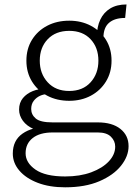

<svg xmlns="http://www.w3.org/2000/svg" viewBox="-20 -576 596 840"><path d="M265 243.5Q196.5 243.5 145 223.8Q93.5 204 64.8 170.5Q36 137 36 96Q36 38.5 78.2 8.8Q120.5 -21 188.5 -21L210.5 3.5Q154 3.5 123 28Q92 52.5 92 94.5Q92 136 135.2 166Q178.5 196 265 196Q330 196 379.2 177.8Q428.5 159.5 456.2 129.8Q484 100 484 65.5Q484 40.5 465.2 22Q446.5 3.5 408 3.5H210.5Q162 3.5 129.5 -10.5Q97 -24.5 80.2 -47.5Q63.5 -70.5 63.5 -96.5Q63.5 -126.5 80.2 -146.8Q97 -167 123.5 -177.5Q150 -188 179 -188L186.5 -164Q171 -164 155 -156.8Q139 -149.5 127.8 -135.2Q116.5 -121 116.5 -99Q116.5 -74.5 136.5 -57.5Q156.5 -40.5 210.5 -40.5H408Q471 -40.5 506.8 -12Q542.5 16.5 542.5 63.5Q542.5 107.5 509.5 149Q476.5 190.5 414.5 217Q352.5 243.5 265 243.5ZM283 -135Q229 -135 186.8 -157.2Q144.5 -179.5 120 -219.2Q95.5 -259 95.5 -310.5Q95.5 -362.5 120 -402Q144.5 -441.5 186.8 -463.5Q229 -485.5 283 -485.5Q335.5 -485.5 377.2 -463.5Q419 -441.5 443.5 -402Q468 -362.5 468 -310.5Q468 -259 443.5 -219.2Q419 -179.5 377.2 -157.2Q335.5 -135 283 -135ZM282.5 -178Q342 -178 376.2 -215.8Q410.5 -253.5 410.5 -310.5Q410.5 -368 376.2 -404.5Q342 -441 283 -441Q223.5 -441 188.8 -404.5Q154 -368 154 -310.5Q154 -253.5 188.8 -215.8Q223.5 -178 282.5 -178ZM432.5 -410.5 404 -417.5Q404 -459 418.8 -490.2Q433.5 -521.5 462.2 -539Q491 -556.5 533.5 -556.5L527.5 -497.5Q481.5 -497.5 457 -476.2Q432.5 -455 432.5 -410.5Z"/></svg>

Font: Karla Light
Style: Regular
Weight: 300
Designer: Jonathan Pinhorn
Version: Version 2.004;gftools[0.9.33]